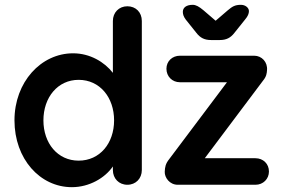

<svg xmlns="http://www.w3.org/2000/svg" viewBox="-20 -766 1165 796"><path d="M448 -61C448 -26 473 0 508 0C543 0 568 -26 568 -61V-679C568 -715 543 -740 508 -740C473 -740 448 -714 448 -679V-464C413 -509 353 -545 283 -545C150 -545 40 -426 40 -267C40 -107 146 10 278 10C350 10 415 -28 448 -76ZM160 -267C160 -362 219 -435 306 -435C394 -435 453 -362 453 -267C453 -172 394 -100 306 -100C219 -100 160 -172 160 -267ZM1039 0C1071 0 1095 -24 1095 -55C1095 -87 1071 -110 1039 -110H829L1070 -431C1085 -449 1086 -462 1087 -475C1090 -509 1065 -535 1034 -535H726C694 -535 670 -512 670 -481C670 -449 694 -425 726 -425H921L682 -107C666 -87 664 -74 663 -54C662 -30 683 0 717 0ZM891 -600C918 -600 936 -609 952 -630L996 -685C1008 -699 1012 -710 1012 -720C1012 -734 997 -746 979 -746C954 -746 943 -739 924 -723L874 -680L824 -723C805 -739 792 -746 779 -746C752 -746 738 -734 738 -717C738 -707 741 -697 750 -685L794 -630C810 -609 828 -600 855 -600Z"/></svg>

Font: Hotpoint
Style: Bold
Weight: 700
Designer: Andrew Paglinawan, Luciano Perondi, Riccardo Olocco
Foundry: CAST Cooperativa Anonima Servizi Tipografici
Version: Version 1.000;PS 2.1;hotconv 16.6.51;makeotf.lib2.5.65220